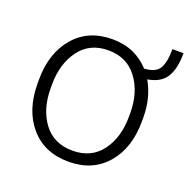

<svg xmlns="http://www.w3.org/2000/svg" viewBox="-110 -692 798 808"><g transform="rotate(20 289.0 -287.5)"><path d="M44.4 -272Q44.4 -391.1 107.4 -464.6Q170.4 -538.1 277.8 -538.1Q329.6 -538.1 371.1 -520Q412.6 -502 444.3 -467.3Q495.1 -470.2 511.7 -498Q528.3 -525.9 528.3 -585H578.1Q578.1 -514.6 554 -476.6Q529.8 -438.5 472.2 -429.2Q491.7 -395.5 501.7 -356.4Q511.7 -317.4 511.7 -272V-255.9Q511.7 -136.2 449 -63.2Q386.2 9.8 278.8 9.8Q170.4 9.8 107.4 -63.2Q44.4 -136.2 44.4 -255.9ZM103 -255.9Q103 -162.1 148.7 -100.8Q194.3 -39.6 278.8 -39.6Q362.3 -39.6 408 -100.8Q453.6 -162.1 453.6 -255.9V-272Q453.6 -363.8 407.5 -426Q361.3 -488.3 277.8 -488.3Q193.8 -488.3 148.4 -426Q103 -363.8 103 -272Z"/></g></svg>

Font: Franko
Style: Light
Weight: 300
Designer: Google
Version: Version 1.200310; 2013